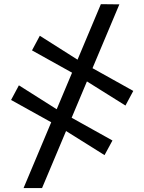

<svg xmlns="http://www.w3.org/2000/svg" viewBox="-20 -776 710 945"><path d="M96 149.5 476.5 -755.5 567.5 -754.5 187 149.5ZM494.5 -12.5 292.5 -139 242.5 -168.5 34.5 -284 73 -356 269 -232 316.5 -205.5 533.5 -84.5ZM597.5 -256.5 395.5 -383 345 -412.5 137.5 -528 176 -600 371.5 -476 419 -449.5 636 -328.5Z"/></svg>

Font: Merriweather 24pt SemiBold
Style: Regular
Weight: 600
Designer: Eben Sorkin
Foundry: Eben Sorkin
Version: Version 2.100